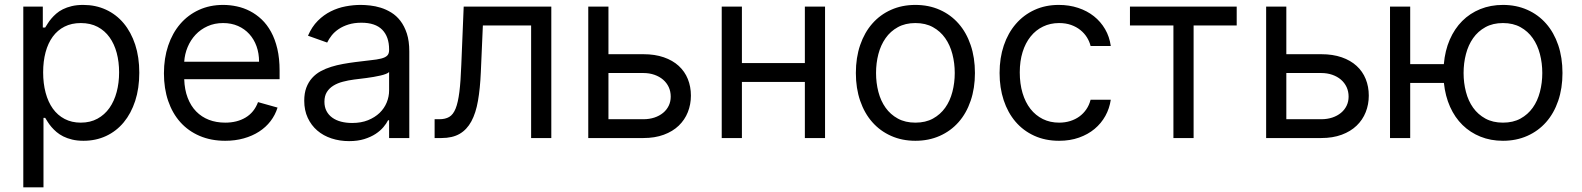

<svg xmlns="http://www.w3.org/2000/svg" viewBox="-20 -573 6566 797"><path d="M76.7 -545.5H157.7V-458.8H167.6Q172.2 -465.9 178.3 -475.7Q184.3 -485.4 193 -495.7Q201.7 -506 213.4 -516.3Q225.1 -526.6 241.1 -534.6Q257.1 -542.6 277.9 -547.6Q298.7 -552.6 325.3 -552.6Q377.1 -552.6 419.9 -532.8Q462.7 -513.1 493.4 -476.4Q524.1 -439.6 541.2 -387.8Q558.2 -335.9 558.2 -271.3Q558.2 -206.3 541.2 -154.1Q524.1 -101.9 493.6 -65.2Q463.1 -28.4 420.5 -8.5Q377.8 11.4 326.7 11.4Q300.4 11.4 279.7 6.4Q258.9 1.4 242.7 -6.7Q226.6 -14.9 214.7 -25Q202.8 -35.2 193.7 -45.8Q184.7 -56.5 178.4 -66.4Q172.2 -76.3 167.6 -83.8H160.5V204.5H76.7ZM159.1 -272.7Q159.1 -226.6 169.4 -188Q179.7 -149.5 199.4 -122Q219.1 -94.5 248.4 -79.2Q277.7 -63.9 315.3 -63.9Q354.8 -63.9 384.6 -80.3Q414.4 -96.6 434.3 -124.8Q454.2 -153.1 464.3 -191.1Q474.4 -229 474.4 -272.7Q474.4 -316.1 464.5 -353.3Q454.5 -390.6 434.8 -418.1Q415.1 -445.7 385.3 -461.5Q355.5 -477.3 315.3 -477.3Q277 -477.3 247.9 -462.5Q218.8 -447.8 199 -420.8Q179.3 -393.8 169.2 -356.2Q159.1 -318.5 159.1 -272.7Z M914.8 11.4Q855.8 11.4 808.6 -8.9Q761.4 -29.1 728.5 -65.9Q695.7 -102.6 678.1 -154.1Q660.5 -205.6 660.5 -268.5Q660.5 -331.3 678.1 -383.5Q695.7 -435.7 728 -473.4Q760.3 -511 805.6 -531.8Q850.9 -552.6 906.2 -552.6Q934.7 -552.6 963.1 -546.5Q991.5 -540.5 1017.6 -527Q1043.7 -513.5 1066.1 -492.4Q1088.4 -471.2 1105.1 -440.9Q1121.8 -410.5 1131.2 -370.6Q1140.6 -330.6 1140.6 -279.8V-244.3H744.7Q746.1 -200.6 759.1 -166.9Q772 -133.2 794.4 -110.3Q816.8 -87.4 847.3 -75.6Q877.8 -63.9 914.8 -63.9Q964.1 -63.9 999.6 -85.2Q1035.2 -106.5 1051.1 -149.1L1132.1 -126.4Q1122.5 -95.5 1103 -70.1Q1083.5 -44.7 1055.4 -26.6Q1027.3 -8.5 991.8 1.4Q956.3 11.4 914.8 11.4ZM1055.4 -316.8Q1055.4 -351.6 1044.9 -380.9Q1034.4 -410.2 1014.9 -431.6Q995.4 -453.1 967.9 -465.2Q940.3 -477.3 906.2 -477.3Q870.4 -477.3 841.4 -464.1Q812.5 -451 791.7 -428.8Q771 -406.6 758.9 -377.7Q746.8 -348.7 744.7 -316.8Z M1429 12.8Q1390.3 12.8 1356.2 1.6Q1322.1 -9.6 1297.1 -31.1Q1272 -52.6 1257.5 -83.8Q1242.9 -115.1 1242.9 -154.8Q1242.9 -186.1 1251.6 -209.2Q1260.3 -232.2 1275.4 -249.1Q1290.5 -266 1310.9 -277.2Q1331.3 -288.4 1354.8 -295.6Q1378.2 -302.9 1403.8 -307.5Q1429.3 -312.1 1454.5 -315.3Q1491.8 -320.3 1518.5 -323Q1545.1 -325.6 1562.1 -329.9Q1579.2 -334.2 1587.2 -342Q1595.2 -349.8 1595.2 -365.1V-367.9Q1595.2 -420.5 1566.6 -449.6Q1538 -478.7 1480.1 -478.7Q1450.3 -478.7 1426.8 -471.4Q1403.4 -464.1 1386 -452.4Q1368.6 -440.7 1356.9 -426Q1345.2 -411.2 1338.1 -396.3L1258.5 -424.7Q1274.5 -462 1299.2 -486.7Q1323.9 -511.4 1353.2 -525.9Q1382.5 -540.5 1414.4 -546.5Q1446.4 -552.6 1477.3 -552.6Q1494.7 -552.6 1516.3 -550.2Q1538 -547.9 1560.4 -541Q1582.7 -534.1 1604.2 -521Q1625.7 -507.8 1642.2 -486.3Q1658.7 -464.8 1668.9 -433.8Q1679 -402.7 1679 -359.4V0H1595.2V-73.9H1590.9Q1584.5 -60.7 1571.7 -45.5Q1558.9 -30.2 1539.2 -17.2Q1519.5 -4.3 1492.2 4.3Q1464.8 12.8 1429 12.8ZM1441.8 -62.5Q1479 -62.5 1507.6 -74Q1536.2 -85.6 1555.8 -104.4Q1575.3 -123.2 1585.2 -147.5Q1595.2 -171.9 1595.2 -197.4V-274.1Q1591.6 -269.9 1582 -266.2Q1572.4 -262.4 1559.3 -259.4Q1546.2 -256.4 1530.7 -253.7Q1515.3 -251.1 1500.4 -249.1Q1485.4 -247.2 1472.3 -245.6Q1459.2 -244 1450.3 -242.9Q1425.8 -239.7 1403.4 -233.8Q1381 -228 1364 -217.5Q1346.9 -207 1336.8 -190.9Q1326.7 -174.7 1326.7 -150.6Q1326.7 -128.9 1335.2 -112.4Q1343.7 -95.9 1359.2 -84.7Q1374.6 -73.5 1395.8 -68Q1416.9 -62.5 1441.8 -62.5Z M1784.1 -78.1H1804Q1828.5 -78.1 1844.8 -87.7Q1861.2 -97.3 1871.3 -122.3Q1881.4 -147.4 1886.9 -191.4Q1892.4 -235.4 1894.9 -304L1904.8 -545.5H2268.5V0H2184.7V-467.3H1984.4L1975.9 -272.7Q1973 -205.6 1964.1 -154.7Q1955.3 -103.7 1936.6 -69.2Q1918 -34.8 1888 -17.4Q1858 0 1812.5 0H1784.1Z M2650.6 -348Q2698.5 -348 2735.4 -335.2Q2772.4 -322.4 2797.4 -299.5Q2822.4 -276.6 2835.2 -245Q2848 -213.4 2848 -176.1Q2848 -139.6 2835.2 -107.4Q2822.4 -75.3 2797.4 -51.3Q2772.4 -27.3 2735.4 -13.7Q2698.5 0 2650.6 0H2421.9V-545.5H2505.7V-348ZM2505.7 -78.1H2650.6Q2675.4 -78.1 2696.4 -85Q2717.3 -92 2732.4 -104.4Q2747.5 -116.8 2755.9 -134.1Q2764.2 -151.3 2764.2 -171.9Q2764.2 -193.5 2755.9 -211.5Q2747.5 -229.4 2732.4 -242.4Q2717.3 -255.3 2696.4 -262.6Q2675.4 -269.9 2650.6 -269.9H2505.7Z M3059.7 -311.1H3321V-545.5H3404.8V0H3321V-233H3059.7V0H2975.9V-545.5H3059.7Z M3779.8 11.4Q3724.4 11.4 3679 -8.9Q3633.5 -29.1 3601 -65.9Q3568.5 -102.6 3550.6 -154.7Q3532.7 -206.7 3532.7 -269.9Q3532.7 -333.8 3550.6 -386Q3568.5 -438.2 3601 -475.1Q3633.5 -512.1 3679 -532.3Q3724.4 -552.6 3779.8 -552.6Q3835.2 -552.6 3880.9 -532.3Q3926.5 -512.1 3959 -475.1Q3991.5 -438.2 4009.2 -386Q4027 -333.8 4027 -269.9Q4027 -206.7 4009.2 -154.7Q3991.5 -102.6 3959 -65.9Q3926.5 -29.1 3880.9 -8.9Q3835.2 11.4 3779.8 11.4ZM3779.8 -63.9Q3822.1 -63.9 3852.8 -80.8Q3883.5 -97.7 3903.6 -125.9Q3923.7 -154.1 3933.4 -191.6Q3943.2 -229 3943.2 -269.9Q3943.2 -311.1 3933.4 -348.5Q3923.7 -386 3903.6 -414.6Q3883.5 -443.2 3852.8 -460.2Q3822.1 -477.3 3779.8 -477.3Q3737.9 -477.3 3707 -460.2Q3676.1 -443.2 3656.1 -414.6Q3636 -386 3626.2 -348.5Q3616.5 -311.1 3616.5 -269.9Q3616.5 -229 3626.2 -191.6Q3636 -154.1 3656.1 -125.9Q3676.1 -97.7 3707 -80.8Q3737.9 -63.9 3779.8 -63.9Z M4376.4 11.4Q4318.9 11.4 4273.1 -9.6Q4227.3 -30.5 4195.3 -68Q4163.4 -105.5 4146.3 -157.1Q4129.3 -208.8 4129.3 -269.9Q4129.3 -332.4 4146.8 -384.2Q4164.4 -436.1 4196.7 -473.5Q4229 -511 4274.3 -531.8Q4319.6 -552.6 4375 -552.6Q4418.3 -552.6 4455.4 -540.3Q4492.5 -528.1 4520.8 -505.7Q4549 -483.3 4567.3 -451.9Q4585.6 -420.5 4590.9 -382.1H4507.1Q4502.5 -400.9 4491.8 -418Q4481.2 -435 4464.7 -448.3Q4448.2 -461.6 4426.1 -469.5Q4404.1 -477.3 4376.4 -477.3Q4339.8 -477.3 4309.7 -462.7Q4279.5 -448.2 4258 -421.3Q4236.5 -394.5 4224.8 -356.9Q4213.1 -319.2 4213.1 -272.7Q4213.1 -225.5 4224.6 -186.8Q4236.2 -148.1 4257.5 -120.9Q4278.8 -93.8 4308.9 -78.8Q4339.1 -63.9 4376.4 -63.9Q4400.9 -63.9 4422.2 -70.5Q4443.5 -77.1 4460.4 -89.3Q4477.3 -101.6 4489.3 -119.1Q4501.4 -136.7 4507.1 -159.1H4590.9Q4585.6 -122.9 4568.4 -91.8Q4551.1 -60.7 4523.6 -37.8Q4496.1 -14.9 4459 -1.8Q4421.9 11.4 4376.4 11.4Z M4670.5 -545.5H5113.6V-467.3H4934.7V0H4850.9V-467.3H4670.5Z M5464.5 -348Q5512.4 -348 5549.4 -335.2Q5586.3 -322.4 5611.3 -299.5Q5636.4 -276.6 5649.1 -245Q5661.9 -213.4 5661.9 -176.1Q5661.9 -139.6 5649.1 -107.4Q5636.4 -75.3 5611.3 -51.3Q5586.3 -27.3 5549.4 -13.7Q5512.4 0 5464.5 0H5235.8V-545.5H5319.6V-348ZM5319.6 -78.1H5464.5Q5489.3 -78.1 5510.3 -85Q5531.2 -92 5546.3 -104.4Q5561.4 -116.8 5569.8 -134.1Q5578.1 -151.3 5578.1 -171.9Q5578.1 -193.5 5569.8 -211.5Q5561.4 -229.4 5546.3 -242.4Q5531.2 -255.3 5510.3 -262.6Q5489.3 -269.9 5464.5 -269.9H5319.6Z M5833.8 -306.8H5973.4Q5978.3 -362.9 5998 -408.4Q6017.8 -453.8 6049.7 -485.8Q6081.7 -517.8 6124.6 -535.2Q6167.6 -552.6 6218.8 -552.6Q6274.1 -552.6 6319.8 -532.3Q6365.4 -512.1 6397.9 -475.1Q6430.4 -438.2 6448.2 -386Q6465.9 -333.8 6465.9 -269.9Q6465.9 -206.7 6448.2 -154.7Q6430.4 -102.6 6397.9 -65.9Q6365.4 -29.1 6319.8 -8.9Q6274.1 11.4 6218.8 11.4Q6168 11.4 6125.5 -5.7Q6083.1 -22.7 6051.1 -54Q6019.2 -85.2 5999.3 -129.6Q5979.4 -174 5973.7 -228.7H5833.8V0H5750V-545.5H5833.8ZM6218.8 -63.9Q6261 -63.9 6291.7 -80.8Q6322.4 -97.7 6342.5 -125.9Q6362.6 -154.1 6372.3 -191.6Q6382.1 -229 6382.1 -269.9Q6382.1 -311.1 6372.3 -348.5Q6362.6 -386 6342.5 -414.6Q6322.4 -443.2 6291.7 -460.2Q6261 -477.3 6218.8 -477.3Q6176.8 -477.3 6146 -460.2Q6115.1 -443.2 6095 -414.6Q6074.9 -386 6065.2 -348.5Q6055.4 -311.1 6055.4 -269.9Q6055.4 -229 6065.2 -191.6Q6074.9 -154.1 6095 -125.9Q6115.1 -97.7 6146 -80.8Q6176.8 -63.9 6218.8 -63.9Z"/></svg>

Font: Fast_Sans-Dotted
Style: Regular
Weight: 400
Version: Version 3.018